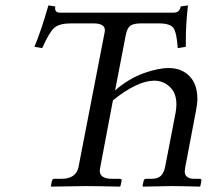

<svg xmlns="http://www.w3.org/2000/svg" viewBox="-20 -693 782 714"><path d="M368 -567Q370 -577 370 -581Q370 -606 327 -606H243Q201 -606 182 -589.5Q163 -573 137 -514L108 -519Q134 -581 160 -673L186 -669Q185 -668 185 -662Q185 -646 203 -646H626Q648 -646 652 -669L679 -673Q671 -604 671 -539V-519L641 -514Q637 -573 624.5 -589.5Q612 -606 570 -606H504Q477 -606 465 -597.5Q453 -589 448 -564L408 -357Q461 -402 515 -421Q569 -440 607 -440Q655 -440 684.5 -410Q714 -380 714 -325Q714 -307 709 -282L669 -72Q667 -60 667 -56Q667 -28 703 -28H722Q731 -28 729 -20L725 -1L723 1Q655 -1 616 -1L512 1L510 -1L514 -20Q516 -28 523 -28H542Q566 -28 577.5 -38.5Q589 -49 594 -72L633 -274Q636 -291 636 -305Q636 -347 611.5 -370Q587 -393 554 -393Q491 -393 400 -320L353 -72Q351 -62 351 -58Q351 -28 398 -28H425Q434 -28 432 -20L428 -1L426 1Q338 -1 299 -1L171 1L169 -1L173 -20Q175 -28 182 -28H208Q263 -28 272 -72Z"/></svg>

Font: Linux Libertine O
Style: Italic
Weight: 400
Italic angle: -12°
Designer: Philipp H. Poll
Foundry: Philipp H. Poll
Version: Version 5.1.6